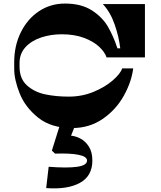

<svg xmlns="http://www.w3.org/2000/svg" viewBox="-20 -723 906 1081"><path d="M327 -530Q266 -530 211.5 -512Q157 -494 123.5 -457.5Q90 -421 90 -368V-348Q90 -280 131.5 -242.5Q173 -205 233.5 -192Q294 -179 367 -179Q442 -179 507 -206Q572 -233 615 -270.5Q658 -308 668 -338H730Q720 -260 676 -182Q632 -104 557.5 -53Q483 -2 386 -2Q268 -2 195 -60.5Q122 -119 91 -196.5Q60 -274 60 -335V-374Q60 -465 97 -540.5Q134 -616 199 -659.5Q264 -703 346 -703Q437 -703 496.5 -665Q556 -627 587.5 -573Q619 -519 641 -451H657Q650 -514 626 -584Q602 -654 559 -700H796V-400H580Q570 -430 538 -460Q506 -490 452.5 -510Q399 -530 327 -530ZM380 41Q406 43 433.5 57.5Q461 72 480.5 102.5Q500 133 500 181Q500 268 430 306.5Q360 345 240 336L254 216Q359 224 414.5 216Q470 208 470 181Q470 158 422 148.5Q374 139 290 142L272 125L315 -12H401Z"/></svg>

Font: Space Cowgirl
Style: Regular
Weight: 400
Designer: Valery Marier
Foundry: Valery Marier
Version: Version 1.000